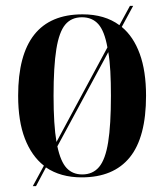

<svg xmlns="http://www.w3.org/2000/svg" viewBox="-20 -596 561 656"><path d="M130 -30Q88 -63 65 -122.5Q42 -182 42 -269Q42 -547 262 -547Q338 -547 388 -510L424 -576H435L396 -504Q436 -471 457.5 -412Q479 -353 479 -269Q479 -127 423.5 -58.5Q368 10 259 10Q187 10 137 -24L103 40H92ZM347 -434Q337 -490 316 -513.5Q295 -537 260 -537Q224 -537 203 -512Q182 -487 172.5 -428Q163 -369 163 -269Q163 -169 173 -111ZM261 0Q297 0 318.5 -25.5Q340 -51 349.5 -110Q359 -169 359 -269Q359 -315 357 -352Q355 -389 350 -418L176 -96Q187 -44 207.5 -22Q228 0 261 0Z"/></svg>

Font: Noto Serif Display Condensed SemiBold
Style: Regular
Weight: 600
Width: 3
Designer: Monotype Design Team
Foundry: Monotype Imaging Inc.
Version: Version 2.009